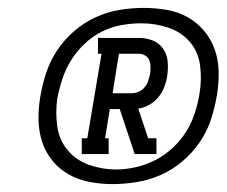

<svg xmlns="http://www.w3.org/2000/svg" viewBox="-20 -918 574 486"><path d="M187 -528V-568H201L237 -782H228V-822H331Q350 -822 366.5 -815.5Q383 -809 393 -794.5Q403 -780 404.5 -761.5Q406 -743 403 -724Q401 -711 395.5 -697Q390 -683 380.5 -671.5Q371 -660 357.5 -652.5Q344 -645 330 -643L355 -568H376V-528H321L283 -642H258L246 -568H255V-528ZM265 -682H313Q322 -682 330.5 -685.5Q339 -689 345.5 -696.5Q352 -704 355 -713Q358 -722 360 -731Q361 -739 361 -748Q361 -757 358 -765Q355 -773 347.5 -777.5Q340 -782 331 -782H281ZM264 -452Q235 -452 206.5 -457.5Q178 -463 154 -476.5Q130 -490 112.5 -511.5Q95 -533 86.5 -559.5Q78 -586 77.5 -615Q77 -644 82 -673Q87 -704 97 -734Q107 -764 125 -791Q143 -818 168 -839.5Q193 -861 222.5 -874.5Q252 -888 283 -893Q314 -898 344 -898Q373 -898 402 -893Q431 -888 455 -874.5Q479 -861 497 -839.5Q515 -818 524 -791.5Q533 -765 533.5 -735.5Q534 -706 529 -677Q524 -646 514 -615.5Q504 -585 485.5 -558Q467 -531 441.5 -509.5Q416 -488 386.5 -475Q357 -462 325.5 -457Q294 -452 264 -452ZM274 -489Q299 -489 324.5 -495Q350 -501 373.5 -513Q397 -525 417 -543.5Q437 -562 451 -584.5Q465 -607 473 -631.5Q481 -656 485 -681Q491 -717 486.5 -752Q482 -787 460.5 -812Q439 -837 406 -848Q373 -859 338 -859Q313 -859 287.5 -854.5Q262 -850 238 -838Q214 -826 194 -807Q174 -788 160 -765.5Q146 -743 138 -718.5Q130 -694 125 -669Q120 -633 125 -598Q130 -563 151.5 -537.5Q173 -512 206 -500.5Q239 -489 274 -489Z"/></svg>

Font: Iosevka Slab
Style: Italic
Weight: 400
Italic angle: -9°
Monospace: yes
Designer: Belleve Invis
Foundry: Belleve Invis
Version: Version 11.1.0; ttfautohint (v1.8.3)